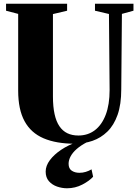

<svg xmlns="http://www.w3.org/2000/svg" viewBox="-20 -763 744 1030"><path d="M381.5 8Q282 8 214 -21Q146 -50 111.8 -112.8Q77.5 -175.5 77.5 -276.5V-688.5L12.5 -705.5V-743H340V-705.5L264 -687.5V-245.5Q264 -190.5 272.8 -150.8Q281.5 -111 298.8 -85.8Q316 -60.5 341.5 -48.2Q367 -36 400.5 -36Q451 -36 488.5 -64.2Q526 -92.5 547 -147Q568 -201.5 568 -280.5L564.5 -688L489.5 -705.5V-743H696V-705.5L634 -688.5L630.5 -284Q630.5 -203 610.8 -147Q591 -91 556 -57Q521 -23 476.2 -7.5Q431.5 8 381.5 8ZM339.5 247Q312.5 247 286 237.8Q259.5 228.5 242.2 208.8Q225 189 225 157.5Q225 126.5 247.5 96.2Q270 66 308.2 40.5Q346.5 15 392.5 -1L414.5 -5L448 -1Q414 16.5 391.8 36Q369.5 55.5 358.8 75.8Q348 96 348 115.5Q348 141.5 365 152.8Q382 164 406 164Q424 164 440.2 159Q456.5 154 471 145.5L479.5 185Q459.5 207.5 421.5 227.2Q383.5 247 339.5 247Z"/></svg>

Font: Merriweather 96pt Black
Style: Regular
Weight: 900
Version: Version 2.100